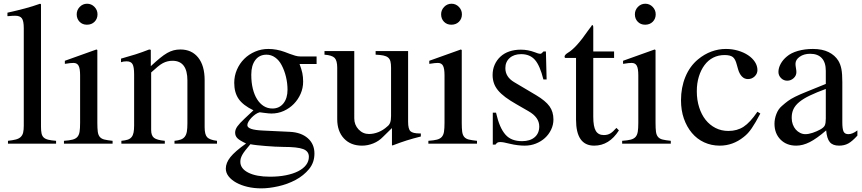

<svg xmlns="http://www.w3.org/2000/svg" viewBox="-20 -782 4689 1045"><path d="M20.5 -712.9Q49.8 -719.7 72.8 -725.1Q95.7 -730.5 116.7 -736.3Q137.7 -742.2 157.2 -748Q176.8 -753.9 198.2 -761.7L203.1 -758.8V-93.8Q203.1 -70.3 206.1 -56.2Q209 -42 217.8 -33.7Q226.6 -25.4 242.7 -21.5Q258.8 -17.6 285.2 -15.6V0H23.4V-15.6Q49.8 -18.6 66.4 -22.9Q83 -27.3 92.8 -36.6Q102.5 -45.9 106 -60.5Q109.4 -75.2 109.4 -97.7V-628.9Q109.4 -668 99.1 -682.1Q88.9 -696.3 62.5 -696.3Q54.7 -696.3 45.4 -695.8Q36.1 -695.3 27.3 -694.3H20.5Z M509.8 -509.8V-113.3Q509.8 -83 512.2 -64.9Q514.6 -46.9 523.4 -36.6Q532.2 -26.4 548.3 -22.5Q564.5 -18.6 592.8 -15.6V0H328.1V-15.6Q357.4 -17.6 374.5 -22Q391.6 -26.4 400.9 -36.6Q410.2 -46.9 413.1 -64.9Q416 -83 416 -113.3V-372.1Q416 -409.2 407.7 -424.3Q399.4 -439.5 379.9 -439.5Q372.1 -439.5 361.8 -438.5Q351.6 -437.5 340.8 -435.5L333 -434.6V-451.2L504.9 -512.7ZM454.1 -761.7Q477.5 -761.7 494.1 -744.6Q510.7 -727.5 510.7 -704.1Q510.7 -679.7 494.6 -663.6Q478.5 -647.5 453.1 -647.5Q428.7 -647.5 413.1 -663.6Q397.5 -679.7 397.5 -704.1Q397.5 -727.5 414.1 -744.6Q430.7 -761.7 454.1 -761.7Z M638.7 -462.9Q684.6 -475.6 718.3 -486.3Q752 -497.1 792 -512.7L800.8 -510.7V-421.9Q829.1 -448.2 850.6 -465.8Q872.1 -483.4 890.1 -493.7Q908.2 -503.9 925.3 -508.3Q942.4 -512.7 961.9 -512.7Q1023.4 -512.7 1058.6 -468.8Q1093.8 -424.8 1093.8 -345.7V-89.8Q1093.8 -49.8 1107.4 -35.2Q1121.1 -20.5 1161.1 -15.6V0H929.7V-15.6Q950.2 -17.6 963.9 -22.5Q977.5 -27.3 985.8 -38.1Q994.1 -48.8 997.1 -66.4Q1000 -84 1000 -110.4V-343.8Q1000 -451.2 918.9 -451.2Q905.3 -451.2 892.6 -448.2Q879.9 -445.3 866.7 -438.5Q853.5 -431.6 838.4 -418.9Q823.2 -406.2 802.7 -387.7V-74.2Q802.7 -43.9 818.4 -31.7Q834 -19.5 877 -15.6V0H640.6V-15.6Q662.1 -17.6 675.3 -22Q688.5 -26.4 696.3 -36.1Q704.1 -45.9 707 -61Q710 -76.2 710 -99.6V-377Q710 -418 701.2 -433.1Q692.4 -448.2 668.9 -448.2Q651.4 -448.2 638.7 -443.4Z M1610.4 -433.6Q1621.1 -405.3 1625.5 -384.3Q1629.9 -363.3 1629.9 -337.9Q1629.9 -302.7 1616.2 -271.5Q1602.5 -240.2 1579.1 -216.3Q1555.7 -192.4 1524.4 -178.2Q1493.2 -164.1 1457 -164.1Q1452.1 -164.1 1440.9 -165Q1429.7 -166 1415 -168L1393.6 -170.9Q1381.8 -168 1370.1 -159.7Q1358.4 -151.4 1348.6 -141.1Q1338.9 -130.9 1332.5 -120.1Q1326.2 -109.4 1326.2 -100.6Q1326.2 -87.9 1347.2 -80.6Q1368.2 -73.2 1414.1 -71.3L1557.6 -64.5Q1619.1 -61.5 1655.3 -29.8Q1691.4 2 1691.4 53.7Q1691.4 102.5 1662.1 138.2Q1632.8 173.8 1588.9 197.3Q1544.9 220.7 1494.6 231.9Q1444.3 243.2 1402.3 243.2Q1362.3 243.2 1327.1 234.9Q1292 226.6 1265.6 211.9Q1239.3 197.3 1224.1 177.7Q1209 158.2 1209 135.7Q1209 104.5 1233.9 73.2Q1258.8 42 1319.3 -1Q1284.2 -17.6 1272 -29.8Q1259.8 -42 1259.8 -60.5Q1259.8 -77.1 1272 -94.2Q1284.2 -111.3 1311.5 -136.7L1359.4 -181.6Q1302.7 -209 1278.8 -243.7Q1254.9 -278.3 1254.9 -331.1Q1254.9 -369.1 1269.5 -402.8Q1284.2 -436.5 1309.1 -461.4Q1334 -486.3 1368.2 -501Q1402.3 -515.6 1440.4 -515.6Q1485.4 -515.6 1530.3 -499L1555.7 -489.3Q1572.3 -483.4 1586.4 -479Q1600.6 -474.6 1617.2 -474.6H1703.1V-433.6ZM1342.8 2.9Q1326.2 22.5 1315.4 36.1Q1304.7 49.8 1298.8 60.5Q1293 71.3 1290.5 80.1Q1288.1 88.9 1288.1 98.6Q1288.1 135.7 1331.5 157.7Q1375 179.7 1449.2 179.7Q1497.1 179.7 1536.1 171.9Q1575.2 164.1 1603 149.9Q1630.9 135.7 1646 115.7Q1661.1 95.7 1661.1 71.3Q1661.1 41 1629.9 29.3Q1598.6 17.6 1523.4 17.6Q1502.9 17.6 1477.1 16.1Q1451.2 14.6 1426.3 12.7Q1401.4 10.7 1379.4 8.3Q1357.4 5.9 1342.8 2.9ZM1347.7 -373Q1347.7 -333 1356 -299.3Q1364.3 -265.6 1379.4 -241.7Q1394.5 -217.8 1415.5 -204.6Q1436.5 -191.4 1462.9 -191.4Q1500 -191.4 1522.5 -219.2Q1544.9 -247.1 1544.9 -293.9Q1544.9 -328.1 1536.6 -363.3Q1528.3 -398.4 1512.7 -427.7Q1499 -454.1 1477.5 -469.2Q1456.1 -484.4 1430.7 -484.4Q1391.6 -484.4 1369.6 -455.1Q1347.7 -425.8 1347.7 -377Z M2270.5 -39.1Q2227.5 -28.3 2193.4 -17.6Q2159.2 -6.8 2116.2 9.8L2113.3 7.8V-85L2064.5 -37.1Q2042 -13.7 2011.7 -1.5Q1981.4 10.7 1950.2 10.7Q1888.7 10.7 1852.1 -28.3Q1815.4 -67.4 1815.4 -133.8V-413.1Q1815.4 -452.1 1801.3 -466.8Q1787.1 -481.4 1746.1 -484.4V-503.9H1908.2V-137.7Q1908.2 -102.5 1931.6 -77.6Q1955.1 -52.7 1988.3 -52.7Q2013.7 -52.7 2039.6 -63Q2065.4 -73.2 2087.9 -93.8Q2098.6 -101.6 2103.5 -114.7Q2108.4 -127.9 2108.4 -150.4V-414.1Q2108.4 -434.6 2105 -447.8Q2101.6 -460.9 2092.3 -468.8Q2083 -476.6 2066.4 -480Q2049.8 -483.4 2024.4 -484.4V-503.9H2201.2V-119.1Q2201.2 -80.1 2213.9 -67.9Q2226.6 -55.7 2264.6 -55.7H2270.5Z M2493.2 -509.8V-113.3Q2493.2 -83 2495.6 -64.9Q2498 -46.9 2506.8 -36.6Q2515.6 -26.4 2531.7 -22.5Q2547.9 -18.6 2576.2 -15.6V0H2311.5V-15.6Q2340.8 -17.6 2357.9 -22Q2375 -26.4 2384.3 -36.6Q2393.6 -46.9 2396.5 -64.9Q2399.4 -83 2399.4 -113.3V-372.1Q2399.4 -409.2 2391.1 -424.3Q2382.8 -439.5 2363.3 -439.5Q2355.5 -439.5 2345.2 -438.5Q2335 -437.5 2324.2 -435.5L2316.4 -434.6V-451.2L2488.3 -512.7ZM2437.5 -761.7Q2460.9 -761.7 2477.5 -744.6Q2494.1 -727.5 2494.1 -704.1Q2494.1 -679.7 2478 -663.6Q2461.9 -647.5 2436.5 -647.5Q2412.1 -647.5 2396.5 -663.6Q2380.9 -679.7 2380.9 -704.1Q2380.9 -727.5 2397.5 -744.6Q2414.1 -761.7 2437.5 -761.7Z M2937.5 -349.6Q2918.9 -424.8 2891.6 -456.1Q2864.3 -487.3 2816.4 -487.3Q2777.3 -487.3 2753.9 -466.3Q2730.5 -445.3 2730.5 -411.1Q2730.5 -363.3 2778.3 -335L2898.4 -263.7Q2949.2 -233.4 2970.7 -203.6Q2992.2 -173.8 2992.2 -131.8Q2992.2 -102.5 2979.5 -76.2Q2966.8 -49.8 2945.8 -30.8Q2924.8 -11.7 2896.5 -0.5Q2868.2 10.7 2835.9 10.7Q2818.4 10.7 2797.9 8.3Q2777.3 5.9 2752.9 0Q2733.4 -4.9 2722.7 -6.8Q2711.9 -8.8 2702.1 -8.8Q2692.4 -8.8 2687.5 -5.9Q2682.6 -2.9 2676.8 4.9H2662.1V-168.9H2679.7Q2689.5 -126 2702.1 -96.7Q2714.8 -67.4 2731.4 -48.8Q2748 -30.3 2770.5 -22Q2793 -13.7 2821.3 -13.7Q2865.2 -13.7 2890.1 -35.2Q2915 -56.6 2915 -93.8Q2915 -143.6 2856.4 -176.8L2792 -213.9Q2755.9 -234.4 2731 -252.9Q2706.1 -271.5 2690.4 -290.5Q2674.8 -309.6 2668 -330.1Q2661.1 -350.6 2661.1 -374Q2661.1 -404.3 2672.4 -429.7Q2683.6 -455.1 2703.6 -473.6Q2723.6 -492.2 2752 -502Q2780.3 -511.7 2814.5 -511.7Q2853.5 -511.7 2889.6 -498Q2910.2 -489.3 2920.9 -489.3Q2924.8 -489.3 2926.8 -491.2Q2928.7 -493.2 2936.5 -500L2937.5 -502H2951.2L2955.1 -349.6Z M3322.3 -466.8H3209V-146.5Q3209 -92.8 3222.7 -69.8Q3236.3 -46.9 3266.6 -46.9Q3286.1 -46.9 3300.8 -55.2Q3315.4 -63.5 3335 -85.9L3348.6 -72.3Q3295.9 10.7 3213.9 10.7Q3115.2 10.7 3115.2 -130.9V-466.8H3056.6Q3052.7 -467.8 3052.7 -473.6Q3052.7 -483.4 3071.3 -495.1Q3115.2 -520.5 3179.7 -614.3Q3184.6 -622.1 3190.9 -629.4Q3197.3 -636.7 3202.1 -645.5Q3206.1 -645.5 3207.5 -642.6Q3209 -639.6 3209 -630.9V-502H3322.3Z M3547.9 -509.8V-113.3Q3547.9 -83 3550.3 -64.9Q3552.7 -46.9 3561.5 -36.6Q3570.3 -26.4 3586.4 -22.5Q3602.5 -18.6 3630.9 -15.6V0H3366.2V-15.6Q3395.5 -17.6 3412.6 -22Q3429.7 -26.4 3439 -36.6Q3448.2 -46.9 3451.2 -64.9Q3454.1 -83 3454.1 -113.3V-372.1Q3454.1 -409.2 3445.8 -424.3Q3437.5 -439.5 3418 -439.5Q3410.2 -439.5 3399.9 -438.5Q3389.6 -437.5 3378.9 -435.5L3371.1 -434.6V-451.2L3543 -512.7ZM3492.2 -761.7Q3515.6 -761.7 3532.2 -744.6Q3548.8 -727.5 3548.8 -704.1Q3548.8 -679.7 3532.7 -663.6Q3516.6 -647.5 3491.2 -647.5Q3466.8 -647.5 3451.2 -663.6Q3435.5 -679.7 3435.5 -704.1Q3435.5 -727.5 3452.1 -744.6Q3468.8 -761.7 3492.2 -761.7Z M4118.2 -164.1Q4104.5 -137.7 4093.3 -118.7Q4082 -99.6 4071.8 -84.5Q4061.5 -69.3 4050.8 -57.6Q4040 -45.9 4027.3 -36.1Q3968.8 10.7 3897.5 10.7Q3851.6 10.7 3812.5 -7.3Q3773.4 -25.4 3745.6 -58.6Q3717.8 -91.8 3702.1 -136.7Q3686.5 -181.6 3686.5 -236.3Q3686.5 -305.7 3710.4 -363.8Q3734.4 -421.9 3779.3 -459Q3813.5 -487.3 3852.1 -501.5Q3890.6 -515.6 3930.7 -515.6Q3965.8 -515.6 3997.1 -506.3Q4028.3 -497.1 4051.8 -481.4Q4075.2 -465.8 4088.9 -444.8Q4102.5 -423.8 4102.5 -400.4Q4102.5 -380.9 4087.4 -366.2Q4072.3 -351.6 4050.8 -351.6Q4031.2 -351.6 4017.6 -366.2Q4003.9 -380.9 3997.1 -405.3L3990.2 -429.7Q3982.4 -460.9 3968.3 -471.7Q3954.1 -482.4 3923.8 -482.4Q3889.6 -482.4 3861.8 -468.3Q3834 -454.1 3814.5 -427.7Q3794.9 -401.4 3783.7 -365.2Q3772.5 -329.1 3772.5 -285.2Q3772.5 -238.3 3785.2 -198.2Q3797.9 -158.2 3820.3 -129.9Q3842.8 -101.6 3874.5 -85.4Q3906.2 -69.3 3944.3 -69.3Q3992.2 -69.3 4027.3 -92.3Q4062.5 -115.2 4102.5 -173.8Z M4564.5 -117.2Q4564.5 -80.1 4571.3 -65.9Q4578.1 -51.8 4597.7 -51.8Q4620.1 -51.8 4646.5 -72.3V-43.9Q4618.2 -12.7 4596.7 -1Q4575.2 10.7 4546.9 10.7Q4512.7 10.7 4496.6 -8.3Q4480.5 -27.3 4476.6 -72.3Q4425.8 -28.3 4387.7 -8.8Q4349.6 10.7 4313.5 10.7Q4260.7 10.7 4228 -22.5Q4195.3 -55.7 4195.3 -108.4Q4195.3 -134.8 4205.6 -161.6Q4215.8 -188.5 4235.4 -205.1Q4252.9 -220.7 4268.1 -231.9Q4283.2 -243.2 4307.6 -255.4Q4332 -267.6 4371.1 -283.2Q4410.2 -298.8 4474.6 -325.2V-396.5Q4474.6 -442.4 4452.6 -465.8Q4430.7 -489.3 4389.6 -489.3Q4355.5 -489.3 4332.5 -473.1Q4309.6 -457 4309.6 -434.6Q4309.6 -425.8 4312 -412.1Q4314.5 -398.4 4314.5 -389.6Q4314.5 -370.1 4299.3 -356.4Q4284.2 -342.8 4264.6 -342.8Q4245.1 -342.8 4231 -356.9Q4216.8 -371.1 4216.8 -390.6Q4216.8 -412.1 4229 -434.6Q4241.2 -457 4262.7 -474.6Q4285.2 -494.1 4322.8 -504.9Q4360.4 -515.6 4404.3 -515.6Q4455.1 -515.6 4489.7 -498.5Q4524.4 -481.4 4543 -451.2Q4554.7 -431.6 4559.6 -405.8Q4564.5 -379.9 4564.5 -335.9ZM4474.6 -297.9Q4423.8 -279.3 4388.2 -262.2Q4352.5 -245.1 4330.6 -227.1Q4308.6 -209 4298.8 -188.5Q4289.1 -168 4289.1 -143.6V-138.7Q4289.1 -121.1 4294.9 -105Q4300.8 -88.9 4311 -77.1Q4321.3 -65.4 4335 -58.6Q4348.6 -51.8 4363.3 -51.8Q4380.9 -51.8 4402.8 -59.1Q4424.8 -66.4 4444.3 -77.1Q4463.9 -87.9 4469.2 -99.6Q4474.6 -111.3 4474.6 -136.7Z"/></svg>

Font: BabelStone Tibetan
Style: Regular
Weight: 400
Designer: Christopher J. Fynn
Foundry: BabelStone
Version: Version 10.011 October 1, 2023